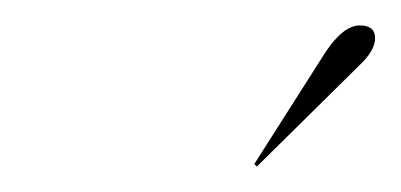

<svg xmlns="http://www.w3.org/2000/svg" viewBox="-20 -457 315 151"><path d="M182 -326 180 -328 236 -416Q250 -437 263 -437Q275 -437 275 -427Q275 -417 262 -405Z"/></svg>

Font: Ballet 72pt
Style: Regular
Weight: 400
Designer: Maximiliano R. Sproviero
Foundry: Omnibus-Type
Version: Version 1.100; ttfautohint (v1.8.3)